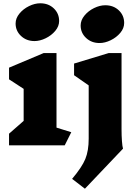

<svg xmlns="http://www.w3.org/2000/svg" viewBox="-20 -885 849 1169"><path d="M75 -742Q75 -774 98.5 -802.5Q122 -831 157 -848Q192 -865 225 -865Q275 -865 307.5 -834Q340 -803 340 -757Q340 -725 316.5 -697Q293 -669 258 -652Q223 -635 190 -635Q141 -635 108 -666Q75 -697 75 -742ZM471 -730Q471 -762 494.5 -790.5Q518 -819 553 -836Q588 -853 621 -853Q671 -853 703.5 -822Q736 -791 736 -745Q736 -713 712.5 -685Q689 -657 654 -640Q619 -623 586 -623Q537 -623 504 -654Q471 -685 471 -730ZM414 -80 374 0H35V-71L124 -149V-344L35 -402V-473L246 -562H324V-108ZM729 20 497 264 419 204Q479 133 499.5 83Q520 33 520 -41V-365L431 -427V-498L642 -562H720V-99Q720 -59 722.5 -25.5Q725 8 729 20Z"/></svg>

Font: Inknut Antiqua Black
Style: Regular
Weight: 900
Designer: Claus Eggers Sørensen
Foundry: Claus Eggers Sørensen
Version: Version 1.003; ttfautohint (v1.8.2) -l 8 -r 50 -G 200 -x 14 